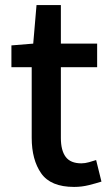

<svg xmlns="http://www.w3.org/2000/svg" viewBox="-20 -723 436 757"><path d="M272 14Q180 14 142.5 -39.5Q105 -93 105 -180V-458H25V-544L111 -551L124 -703H220V-551H363V-458H220V-179Q220 -130 239 -104.5Q258 -79 301 -79Q315 -79 331 -83.5Q347 -88 359 -92L380 -7Q358 0 330 7Q302 14 272 14Z"/></svg>

Font: Source Han Sans SC Medium
Style: Regular
Weight: 500
Designer: Ryoko NISHIZUKA 西塚涼子 (kana, bopomofo & ideographs); Paul D. Hunt (Latin, Greek & Cyrillic); Sandoll Communications 산돌커뮤니
Foundry: Adobe
Version: Version 2.004;hotconv 1.0.118;makeotfexe 2.5.65603